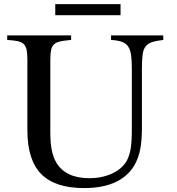

<svg xmlns="http://www.w3.org/2000/svg" viewBox="-20 -913 873 948"><path d="M680.7 -283.2Q680.7 -218.8 672.4 -176.3Q664.1 -133.8 644.5 -98.6Q578.1 15.6 394.5 15.6Q252 15.6 183.6 -53.7Q115.2 -123 115.2 -268.6V-616.2Q115.2 -646.5 111.8 -665Q108.4 -683.6 98.1 -694.3Q87.9 -705.1 68.4 -709.5Q48.8 -713.9 15.6 -715.8V-738.3H331.1V-715.8Q296.9 -712.9 276.9 -708.5Q256.8 -704.1 246.1 -693.4Q235.4 -682.6 231.9 -664.6Q228.5 -646.5 228.5 -616.2V-259.8Q228.5 -207 235.4 -172.9Q242.2 -138.7 256.8 -112.3Q302.7 -33.2 420.9 -33.2Q484.4 -33.2 534.2 -56.6Q584 -80.1 606.4 -120.1Q620.1 -146.5 625.5 -181.2Q630.9 -215.8 630.9 -273.4V-574.2Q630.9 -616.2 627 -642.6Q623 -668.9 611.8 -684.6Q600.6 -700.2 580.6 -707Q560.5 -713.9 528.3 -715.8V-738.3H786.1V-715.8Q752 -711.9 731 -705.1Q710 -698.2 698.7 -683.6Q687.5 -668.9 684.1 -642.6Q680.7 -616.2 680.7 -574.2ZM575.2 -892.6V-837.9H252.9V-892.6Z"/></svg>

Font: Jomolhari
Style: Regular
Weight: 400
Designer: Christopher J. Fynn
Foundry: Christopher  J.  Fynn (Karma Drubgy¸ Tenzin).
Version: Version 1.000